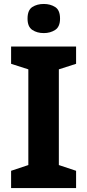

<svg xmlns="http://www.w3.org/2000/svg" viewBox="-20 -949 441 969"><path d="M364 0H36V-87L123 -116V-599L36 -627V-714H364V-627L277 -599V-116L364 -87ZM201 -929Q234 -929 258.5 -913.5Q283 -898 283 -855Q283 -814 258.5 -798Q234 -782 201 -782Q167 -782 143 -798Q119 -814 119 -855Q119 -898 143 -913.5Q167 -929 201 -929Z"/></svg>

Font: Noto Sans Lao Looped
Style: Bold
Weight: 700
Designer: Mark Frömberg, Ben Mitchell
Foundry: The Fontpad Ltd
Version: Version 1.001